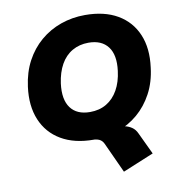

<svg xmlns="http://www.w3.org/2000/svg" viewBox="-98 -806 1053 1123"><g transform="rotate(-10 428.0 -245.0)"><path d="M547 226 464 45Q455 26 438 18Q421 10 390 10L535 -41Q566 -41 592.5 -36Q619 -31 639 -17.5Q659 -4 670 21L731 150ZM406 11Q292 11 213.5 -35Q135 -81 100 -165Q65 -249 80 -361Q91 -445 126 -510.5Q161 -576 215 -622Q269 -668 337 -692Q405 -716 481 -716Q596 -716 674 -670.5Q752 -625 787 -542Q822 -459 807 -347Q797 -262 761.5 -195.5Q726 -129 672 -83Q618 -37 550 -13Q482 11 406 11ZM413 -152Q469 -152 511 -177Q553 -202 579.5 -249Q606 -296 614 -361Q626 -454 588.5 -503.5Q551 -553 473 -553Q419 -553 376.5 -528.5Q334 -504 308 -457.5Q282 -411 273 -346Q261 -252 298 -202Q335 -152 413 -152Z"/></g></svg>

Font: Nunito Sans 7pt Black
Style: Italic
Weight: 900
Italic angle: -9°
Version: Version 3.101;gftools[0.9.27]